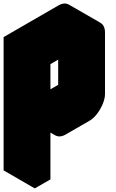

<svg xmlns="http://www.w3.org/2000/svg" viewBox="-63 -996 646 1066"><path d="M303 -250Q269 -230 243 -245Q217 -260 217 -300V0L130 50V-690L433 -865Q467 -885 493.5 -870Q520 -855 520 -815V-475Q520 -449 507.5 -419Q495 -389 475.5 -363.5Q456 -338 433 -325ZM433 -765 217 -640V-300L433 -425ZM217 -300Q217 -260 243 -245L69 -345Q43 -360 43 -400ZM433 -765V-425L260 -525V-865ZM433 -425 217 -300 43 -400 260 -525ZM494 -870Q467 -885 433 -865L130 -690L-43 -790L260 -965Q294 -985 320 -970ZM130 -690V50L-43 -50V-790Z"/></svg>

Font: Nabla Normal
Style: Regular
Weight: 400
Designer: Arthur Reinders Folmer
Version: Version 1.000